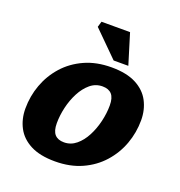

<svg xmlns="http://www.w3.org/2000/svg" viewBox="-133 -843 910 970"><g transform="rotate(20 321.5 -358.0)"><path d="M375.5 -531.5Q456.5 -531.5 507.5 -505Q558.5 -478.5 582.5 -432.8Q606.5 -387 606.5 -331Q606.5 -264.5 584 -203Q561.5 -141.5 518 -92.8Q474.5 -44 411.5 -15.5Q348.5 13 267.5 13Q186.5 13 135.5 -13.5Q84.5 -40 60.5 -85.5Q36.5 -131 36.5 -187.5Q36.5 -254 59 -315.5Q81.5 -377 125 -425.8Q168.5 -474.5 231.5 -503Q294.5 -531.5 375.5 -531.5ZM277.5 -93Q314 -93 342.8 -116.8Q371.5 -140.5 391.2 -178.5Q411 -216.5 421.5 -261Q432 -305.5 432 -347Q432 -388 415.2 -406.8Q398.5 -425.5 365.5 -425.5Q328.5 -425.5 300 -401.8Q271.5 -378 251.5 -339.8Q231.5 -301.5 221.2 -257.2Q211 -213 211 -171.5Q211 -130.5 227.8 -111.8Q244.5 -93 277.5 -93ZM451.5 -567.5H372.5L239 -700L248 -730.5H401.5Z"/></g></svg>

Font: Newsreader Caption
Style: Bold Italic
Weight: 700
Italic angle: -17°
Designer: Hugues Gentile
Foundry: Production Type
Version: Version 1.001